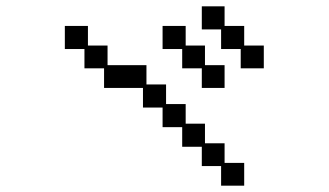

<svg xmlns="http://www.w3.org/2000/svg" viewBox="-20 -684 1040 607"><path d="M618 -664H690V-602H752V-540H814V-468H741V-529H679V-591H618ZM309 -468H247V-529H185V-602H258V-540H320V-478H443V-417H505V-355H567V-293H628V-231H690V-169H752V-97H679V-159H618V-220H556V-282H494V-344H432V-406H309ZM494 -602H567V-540H628V-478H690V-406H618V-468H556V-529H494Z"/></svg>

Font: DotGothic16
Style: Regular
Weight: 400
Designer: Fontworks Inc.
Foundry: Fontworks Inc.
Version: Version 1.100